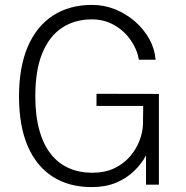

<svg xmlns="http://www.w3.org/2000/svg" viewBox="-20 -753 758 783"><path d="M354 10Q261 10 194.5 -32.8Q128 -75.5 92.8 -157.8Q57.5 -240 57.5 -360Q57.5 -479 93.2 -562.5Q129 -646 196 -689.5Q263 -733 355.5 -733Q405 -733 450 -714.8Q495 -696.5 530.8 -665.2Q566.5 -634 588.8 -594Q611 -554 614.5 -509.5H546.5Q539 -552.5 512.5 -590.2Q486 -628 445.2 -651Q404.5 -674 355 -674Q285 -674 233 -639.8Q181 -605.5 152.5 -536.2Q124 -467 124 -361Q124 -280 140.8 -221Q157.5 -162 188.2 -123.8Q219 -85.5 261.8 -67Q304.5 -48.5 356 -48.5Q408.5 -48.5 447 -67.2Q485.5 -86 511 -116Q536.5 -146 549.2 -180.2Q562 -214.5 563 -245.5L564 -321H373.5V-370.5L628 -370V0H575.5V-119Q556.5 -84 526 -54.8Q495.5 -25.5 453 -7.8Q410.5 10 354 10Z"/></svg>

Font: Public Sans Thin ExtraLight
Style: Regular
Weight: 250
Version: Version 1.007